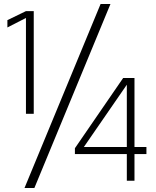

<svg xmlns="http://www.w3.org/2000/svg" viewBox="-20 -897 772 953"><path d="M101.7 36 479.2 -877H528.2L150.7 36ZM108.8 -332.3V-807.8L16.7 -760.7V-797L108.8 -841.8H147.5V-332.3ZM609.5 0V-132.2H351.8V-161.3L591.2 -509.7H647.5V-167.3H706.8V-132.2H647.5V0ZM396.2 -167.3H609.5V-476.5Z"/></svg>

Font: Matangi Light
Style: Regular
Weight: 300
Designer: Prashant Pant
Foundry: The Graphic Ant
Version: Version 3.002